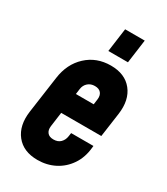

<svg xmlns="http://www.w3.org/2000/svg" viewBox="-189 -835 813 933"><g transform="rotate(30 217.5 -368.5)"><path d="M178 13Q98.5 13 58 -38Q17.5 -89 29 -172L58 -378Q69.5 -461.5 124.2 -512.2Q179 -563 259 -563Q338.5 -563 379 -512.2Q419.5 -461.5 408 -378L389 -243H164L153 -162Q150 -139.5 160.8 -125.8Q171.5 -112 195.5 -112Q220.5 -112 234.8 -126.5Q249 -141 252 -162L255 -182H380L379 -172Q373.5 -114.5 345.2 -73Q317 -31.5 273.5 -9.2Q230 13 178 13ZM241 -438Q218 -438 202.5 -424.2Q187 -410.5 184 -388L180 -358H280L284 -388Q287 -410.5 276 -424.2Q265 -438 241 -438ZM212 -618 230 -750H340L322 -618Z"/></g></svg>

Font: Mohave
Style: Bold Italic
Weight: 700
Italic angle: -8°
Designer: Gumpita Rahayu
Foundry: Tokotype
Version: Version 2.003; ttfautohint (v1.8.3)